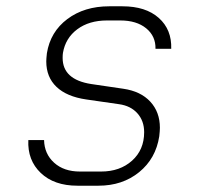

<svg xmlns="http://www.w3.org/2000/svg" viewBox="-20 -580 640 610"><path d="M226 10Q152 10 109.5 -30.5Q67 -71 70 -135H120Q121 -91 152 -63Q183 -35 234 -35H301Q361 -35 399.5 -69.5Q438 -104 438 -160Q438 -196 416.5 -220Q395 -244 358 -249L254 -264Q192 -273 159.5 -304Q127 -335 127 -385Q127 -393 129 -411Q140 -479 194 -519.5Q248 -560 327 -560H369Q443 -560 484.5 -523Q526 -486 524 -425H474Q475 -465 444.5 -490Q414 -515 362 -515H320Q263 -515 225.5 -487Q188 -459 180 -412Q179 -406 179 -396Q179 -327 270 -313L372 -298Q427 -290 457.5 -257Q488 -224 488 -174Q488 -165 486 -147Q475 -76 422 -33Q369 10 293 10Z"/></svg>

Font: JetBrains Mono Extra Light
Style: Italic
Weight: 200
Italic angle: -9°
Monospace: yes
Designer: Philipp Nurullin, Konstantin Bulenkov
Foundry: JetBrains
Version: 2.002